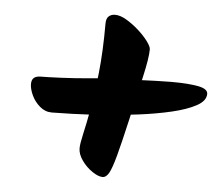

<svg xmlns="http://www.w3.org/2000/svg" viewBox="-44 -652 720 629"><g transform="rotate(5 316.5 -337.5)"><path d="M131 -267Q109 -267 91.5 -282Q74 -297 64.5 -317.5Q55 -338 55 -354Q55 -368 62.5 -374.5Q70 -381 86 -381Q105 -381 151 -383Q197 -385 251 -390Q268 -392 304 -393.5Q340 -395 382.5 -397Q425 -399 461.5 -400Q498 -401 516 -401Q567 -401 600 -395Q633 -389 633 -372Q633 -349 602.5 -332.5Q572 -316 523 -304.5Q474 -293 415.5 -285.5Q357 -278 300.5 -274Q244 -270 198.5 -268.5Q153 -267 131 -267ZM386 -267Q368 -188 356.5 -145.5Q345 -103 336 -87Q327 -71 315 -71Q301 -71 281 -84.5Q261 -98 246.5 -118.5Q232 -139 232 -158Q232 -173 239.5 -205.5Q247 -238 256.5 -289Q266 -340 273.5 -410.5Q281 -481 281 -572Q281 -590 289.5 -597Q298 -604 310 -604Q327 -604 348 -591.5Q369 -579 388.5 -561.5Q408 -544 420.5 -527Q433 -510 433 -501Q433 -473 418.5 -409.5Q404 -346 386 -267Z"/></g></svg>

Font: Kalam Variable Light
Style: Regular
Weight: 300
Designer: Lipi Raval, Jonny Pinhorn
Foundry: Indian Type Foundry
Version: Version 3.000